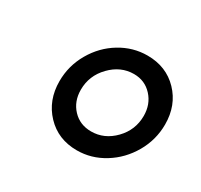

<svg xmlns="http://www.w3.org/2000/svg" viewBox="-82 -911 555 531"><g transform="rotate(30 195.0 -645.5)"><path d="M77 -625Q77 -674 101.5 -716.5Q126 -759 166.5 -783.5Q207 -808 253 -808Q313 -808 351.5 -768Q390 -728 390 -667Q390 -618 365.5 -575.5Q341 -533 300.5 -508Q260 -483 214 -483Q154 -483 115.5 -523.5Q77 -564 77 -625ZM327 -658Q327 -695 304 -720Q281 -745 246 -745Q204 -745 172 -712Q140 -679 140 -634Q140 -597 163 -572.5Q186 -548 222 -548Q264 -548 295.5 -580.5Q327 -613 327 -658Z"/></g></svg>

Font: Barlow Condensed Medium
Style: Italic
Weight: 500
Width: 3
Italic angle: -7°
Designer: Jeremy Tribby
Foundry: Tribby Type
Version: Version 1.408